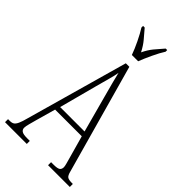

<svg xmlns="http://www.w3.org/2000/svg" viewBox="-283 -1005 1079 1079"><g transform="rotate(45 256.5 -465.5)"><path d="M-1 0V-24H13Q30 -24 39.5 -30.5Q49 -37 57 -54.5Q65 -72 74 -107L245 -714H273L455 -62Q461 -38 471 -31Q481 -24 506 -24H514V0H341V-24H361Q392 -24 402 -31.5Q412 -39 412 -55Q412 -63 407 -81Q402 -99 397 -117L360 -249H148L115 -132Q110 -113 103.5 -89.5Q97 -66 97 -54Q97 -40 108 -32Q119 -24 150 -24H172V0ZM158 -279H352L295 -490Q280 -545 270 -583Q260 -621 254 -647Q250 -621 239.5 -584Q229 -547 218 -505ZM236 -771Q224 -805 203.5 -847.5Q183 -890 165 -918V-931H178Q203 -902 223.5 -877.5Q244 -853 262 -818Q279 -853 299 -877.5Q319 -902 345 -931H357V-918Q339 -890 319 -847.5Q299 -805 286 -771Z"/></g></svg>

Font: Noto Serif Bengali ExtraCondensed ExtraLight
Style: Regular
Weight: 200
Width: 2
Designer: Juan Bruce, Universal Thirst, Indian Type Foundry and the Monotype Design Team.
Foundry: Monotype Imaging Inc.
Version: Version 2.003; ttfautohint (v1.8.4.7-5d5b)